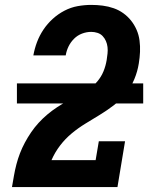

<svg xmlns="http://www.w3.org/2000/svg" viewBox="-20 -763 640 783"><path d="M29 0V-1Q33 -24 37 -47Q41 -70 47 -93Q53 -116 61.5 -138Q70 -160 81.5 -181.5Q93 -203 107 -223.5Q121 -244 137.5 -262Q154 -280 173 -296Q192 -312 212.5 -325.5Q233 -339 254.5 -350.5Q276 -362 298 -373Q320 -384 340.5 -398Q361 -412 377 -431Q393 -450 402 -472Q411 -494 415 -518Q417 -531 418.5 -544.5Q420 -558 418.5 -571Q417 -584 412 -595.5Q407 -607 398.5 -616Q390 -625 377.5 -629Q365 -633 352 -633Q333 -633 314.5 -626Q296 -619 282 -605Q268 -591 259.5 -573.5Q251 -556 248 -537H116Q121 -565 131 -591.5Q141 -618 157 -642Q173 -666 195 -686Q217 -706 243 -719.5Q269 -733 297 -738Q325 -743 352 -743Q376 -743 399 -740Q422 -737 443.5 -729.5Q465 -722 483 -709Q501 -696 514.5 -679Q528 -662 537 -641.5Q546 -621 549 -598Q552 -575 551 -551.5Q550 -528 546 -504Q541 -472 528 -440.5Q515 -409 493.5 -382Q472 -355 444.5 -334Q417 -313 387.5 -295Q358 -277 328.5 -259Q299 -241 272.5 -219Q246 -197 225 -169.5Q204 -142 190 -110H370L383 -187H490L459 0ZM49 -341V-423H564V-341Z"/></svg>

Font: Iosevka Curly Slab XBdExObl
Style: Regular
Weight: 800
Width: 7
Italic angle: -9°
Monospace: yes
Designer: Belleve Invis
Foundry: Belleve Invis
Version: Version 11.1.0; ttfautohint (v1.8.3)